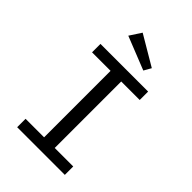

<svg xmlns="http://www.w3.org/2000/svg" viewBox="-268 -1042 1151 1151"><g transform="rotate(45 307.5 -466.5)"><path d="M105.6 -706.2H509.7V-634.9H352.8V-71.3H509.7V0H105.6V-71.3H262.6V-634.9H105.6ZM188.7 -859 236.9 -932.8 426.2 -821 400 -774.9Z"/></g></svg>

Font: Fira Code
Style: Regular
Weight: 400
Designer: Carrois Corporate, Edenspiekermann AG, Nikita Prokopov
Foundry: Carrois Corporate, Edenspiekermann AG, Nikita Prokopov
Version: Version 5.002